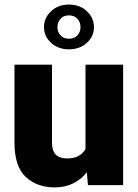

<svg xmlns="http://www.w3.org/2000/svg" viewBox="-20 -812 604 842"><path d="M365.7 0 360.8 -56.6Q336.4 -25.4 301 -7.8Q265.6 9.8 220.2 9.8Q142.1 9.8 92.8 -36.1Q43.5 -82 43.5 -186.5V-528.3H208V-185.5Q208 -117.2 274.4 -117.2Q305.2 -117.2 324.7 -128.2Q344.2 -139.2 355 -158.7V-528.3H520V0ZM172.9 -692.9Q172.9 -733.4 203.9 -762.7Q234.9 -792 282.2 -792Q330.1 -792 361.1 -762.7Q392.1 -733.4 392.1 -692.9Q392.1 -652.8 361.1 -624.3Q330.1 -595.7 282.2 -595.7Q234.9 -595.7 203.9 -624.3Q172.9 -652.8 172.9 -692.9ZM231.9 -692.9Q231.9 -671.9 245.4 -657Q258.8 -642.1 282.2 -642.1Q306.2 -642.1 319.6 -657Q333 -671.9 333 -692.9Q333 -714.4 319.6 -729.5Q306.2 -744.6 282.2 -744.6Q258.8 -744.6 245.4 -729.5Q231.9 -714.4 231.9 -692.9Z"/></svg>

Font: Vazirmatn FD Black
Style: Regular
Weight: 900
Designer: Saber Rastikerdar
Foundry: Saber Rastikerdar
Version: Version 33.003